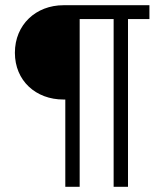

<svg xmlns="http://www.w3.org/2000/svg" viewBox="-20 -715 631 735"><path d="M470 0V-642H552V-695H223C118 -695 37 -621 37 -513C37 -406 117 -334 223 -334H230V0H285V-642H415V0Z"/></svg>

Font: RazerF5 Light
Style: Regular
Weight: 300
Foundry: Razer Inc.
Version: Version 2